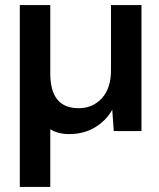

<svg xmlns="http://www.w3.org/2000/svg" viewBox="-20 -516 627 756"><path d="M58 220V-496H178V-226Q178 -159 205.5 -124.5Q233 -90 290 -90Q345 -90 381 -129Q417 -168 417 -240V-496H537V0H428L422 -84Q398 -41 354 -14.5Q310 12 252 12Q209 12 178 -7V220Z"/></svg>

Font: Host Grotesk SemiBold
Style: Regular
Weight: 600
Designer: Doukan Karapınar
Foundry: Element Type
Version: Version 1.003